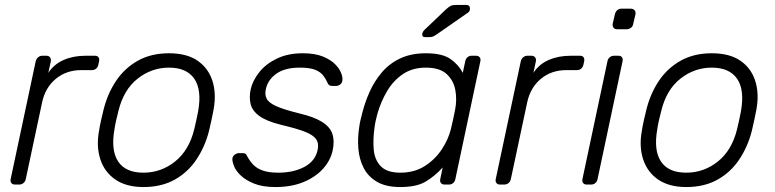

<svg xmlns="http://www.w3.org/2000/svg" viewBox="-20 -745 3128 775"><path d="M41 0Q31 0 26 -6Q21 -12 23 -22L124 -497Q126 -507 133.5 -513.5Q141 -520 151 -520H167Q177 -520 182 -513.5Q187 -507 185 -497L175 -451Q198 -486 237 -503Q276 -520 326 -520H363Q373 -520 377.5 -514Q382 -508 380 -498L377 -484Q375 -474 368 -468Q361 -462 351 -462H308Q248 -462 205.5 -427Q163 -392 150 -332L84 -22Q82 -12 74.5 -6Q67 0 57 0Z M559 10Q490 10 446 -20Q402 -50 385 -102Q368 -154 380 -218Q382 -233 388 -260Q394 -287 398 -302Q414 -367 448.5 -418.5Q483 -470 536.5 -500Q590 -530 662 -530Q734 -530 777.5 -500Q821 -470 837.5 -418.5Q854 -367 842 -302Q839 -287 833.5 -260Q828 -233 824 -218Q808 -154 773.5 -102Q739 -50 685.5 -20Q632 10 559 10ZM559 -48Q630 -48 686.5 -93Q743 -138 764 -223Q768 -238 772.5 -260Q777 -282 780 -297Q795 -383 764 -427.5Q733 -472 662 -472Q592 -472 535.5 -427.5Q479 -383 458 -297Q454 -282 449 -260Q444 -238 442 -223Q427 -138 457 -93Q487 -48 559 -48Z M1092 10Q1040 10 1005.5 -4Q971 -18 951 -37.5Q931 -57 924 -76Q917 -95 918 -105Q920 -116 928.5 -121.5Q937 -127 944 -127H959Q965 -127 969.5 -125Q974 -123 978 -114Q987 -97 1001 -81.5Q1015 -66 1039.5 -57Q1064 -48 1104 -48Q1164 -48 1208 -71Q1252 -94 1262 -139Q1268 -167 1255.5 -184Q1243 -201 1209 -214Q1175 -227 1115 -241Q1055 -256 1026.5 -277Q998 -298 991.5 -325.5Q985 -353 992 -385Q1000 -420 1026.5 -453.5Q1053 -487 1097.5 -508.5Q1142 -530 1202 -530Q1251 -530 1283 -517Q1315 -504 1333 -485.5Q1351 -467 1357.5 -449Q1364 -431 1362 -420Q1361 -410 1353 -404Q1345 -398 1336 -398H1321Q1313 -398 1308.5 -401.5Q1304 -405 1302 -411Q1295 -427 1284 -441Q1273 -455 1251.5 -463.5Q1230 -472 1190 -472Q1130 -472 1095.5 -447.5Q1061 -423 1053 -385Q1048 -363 1056.5 -346.5Q1065 -330 1095 -316.5Q1125 -303 1185 -288Q1246 -274 1279 -253.5Q1312 -233 1321.5 -205Q1331 -177 1323 -139Q1315 -99 1285 -65Q1255 -31 1206 -10.5Q1157 10 1092 10Z M1596 10Q1538 10 1502 -11Q1466 -32 1448 -67Q1430 -102 1426.5 -145Q1423 -188 1430 -232Q1432 -247 1435 -260Q1438 -273 1442 -288Q1453 -332 1472 -374.5Q1491 -417 1521 -452.5Q1551 -488 1595 -509Q1639 -530 1699 -530Q1765 -530 1798 -507Q1831 -484 1848 -451L1858 -498Q1860 -508 1867 -514Q1874 -520 1884 -520H1901Q1911 -520 1916 -514Q1921 -508 1919 -498L1818 -22Q1816 -12 1809 -6Q1802 0 1792 0H1775Q1765 0 1760 -6Q1755 -12 1757 -22L1767 -69Q1736 -35 1699 -12.5Q1662 10 1596 10ZM1596 -48Q1653 -48 1695 -75Q1737 -102 1763.5 -142.5Q1790 -183 1800 -224Q1804 -239 1809 -263Q1814 -287 1817 -302Q1825 -342 1818 -381Q1811 -420 1783 -446Q1755 -472 1699 -472Q1645 -472 1606.5 -446Q1568 -420 1543 -378Q1518 -336 1504 -288Q1500 -273 1497 -260Q1494 -247 1492 -232Q1485 -184 1488.5 -142Q1492 -100 1517 -74Q1542 -48 1596 -48ZM1697 -595Q1681 -595 1685 -611Q1687 -618 1693 -624L1780 -707Q1791 -717 1798.5 -721Q1806 -725 1821 -725H1862Q1877 -725 1877 -710Q1877 -699 1869 -694L1741 -605Q1731 -598 1724.5 -596.5Q1718 -595 1708 -595Z M1999 0Q1989 0 1984 -6Q1979 -12 1981 -22L2082 -497Q2084 -507 2091.5 -513.5Q2099 -520 2109 -520H2125Q2135 -520 2140 -513.5Q2145 -507 2143 -497L2133 -451Q2156 -486 2195 -503Q2234 -520 2284 -520H2321Q2331 -520 2335.5 -514Q2340 -508 2338 -498L2335 -484Q2333 -474 2326 -468Q2319 -462 2309 -462H2266Q2206 -462 2163.5 -427Q2121 -392 2108 -332L2042 -22Q2040 -12 2032.5 -6Q2025 0 2015 0Z M2349 0Q2339 0 2334 -6Q2329 -12 2331 -22L2432 -498Q2434 -508 2441.5 -514Q2449 -520 2459 -520H2476Q2486 -520 2490.5 -514Q2495 -508 2493 -498L2392 -22Q2390 -12 2383 -6Q2376 0 2366 0ZM2471 -627Q2461 -627 2456.5 -633Q2452 -639 2453 -649L2462 -687Q2464 -697 2471 -703.5Q2478 -710 2488 -710H2526Q2536 -710 2541.5 -703.5Q2547 -697 2545 -687L2536 -649Q2535 -639 2527 -633Q2519 -627 2509 -627Z M2750 10Q2681 10 2637 -20Q2593 -50 2576 -102Q2559 -154 2571 -218Q2573 -233 2579 -260Q2585 -287 2589 -302Q2605 -367 2639.5 -418.5Q2674 -470 2727.5 -500Q2781 -530 2853 -530Q2925 -530 2968.5 -500Q3012 -470 3028.5 -418.5Q3045 -367 3033 -302Q3030 -287 3024.5 -260Q3019 -233 3015 -218Q2999 -154 2964.5 -102Q2930 -50 2876.5 -20Q2823 10 2750 10ZM2750 -48Q2821 -48 2877.5 -93Q2934 -138 2955 -223Q2959 -238 2963.5 -260Q2968 -282 2971 -297Q2986 -383 2955 -427.5Q2924 -472 2853 -472Q2783 -472 2726.5 -427.5Q2670 -383 2649 -297Q2645 -282 2640 -260Q2635 -238 2633 -223Q2618 -138 2648 -93Q2678 -48 2750 -48Z"/></svg>

Font: Rubik Light Light
Style: Italic
Weight: 300
Italic angle: -12°
Version: Version 2.104